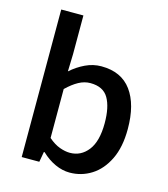

<svg xmlns="http://www.w3.org/2000/svg" viewBox="-108 -793 778 890"><g transform="rotate(15 281.0 -348.0)"><path d="M308.1 12.2Q273.4 12.2 238.5 -3.7Q203.6 -19.5 172.4 -49.3H168.9L160.2 0H75.7V-708H182.1V-522L179.7 -439Q210.9 -466.8 247.8 -484.4Q284.7 -502 324.2 -502Q420.4 -502 468.8 -436Q517.1 -370.1 517.1 -252.4Q517.1 -165.5 488.3 -106.4Q459.5 -47.4 412.1 -17.6Q364.7 12.2 308.1 12.2ZM285.6 -76.7Q338.9 -76.7 372.8 -120.4Q406.7 -164.1 406.7 -251Q406.7 -328.1 381.8 -370.8Q356.9 -413.6 294.9 -413.6Q266.6 -413.6 239.3 -398.7Q211.9 -383.8 182.1 -355V-120.1Q209.5 -96.2 236.3 -86.4Q263.2 -76.7 285.6 -76.7Z"/></g></svg>

Font: Varta Light
Style: Bold
Weight: 700
Version: Version 1.004